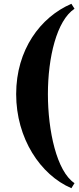

<svg xmlns="http://www.w3.org/2000/svg" viewBox="-20 -820 418 1010"><path d="M372 143.5C278 81.5 232 -133 232 -325C232 -517 278 -712 372 -774L355.5 -800C192.5 -730 65 -558 65 -325C65 -92 192.5 100 355.5 170Z"/></svg>

Font: Bodoni* 06
Style: Bold
Weight: 700
Version: Version 2.2